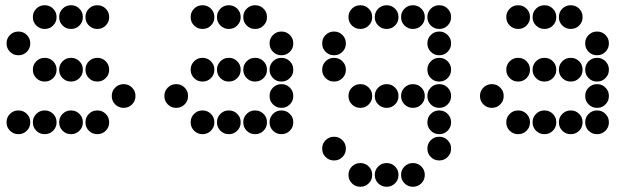

<svg xmlns="http://www.w3.org/2000/svg" viewBox="-20 -515 2440 730"><path d="M149 -495Q131 -495 118 -482Q105 -469 105 -451V-449Q105 -431 118 -418Q131 -405 149 -405H151Q169 -405 182 -418Q195 -431 195 -449V-451Q195 -469 182 -482Q169 -495 151 -495ZM249 -495Q231 -495 218 -482Q205 -469 205 -451V-449Q205 -431 218 -418Q231 -405 249 -405H251Q269 -405 282 -418Q295 -431 295 -449V-451Q295 -469 282 -482Q269 -495 251 -495ZM349 -495Q331 -495 318 -482Q305 -469 305 -451V-449Q305 -431 318 -418Q331 -405 349 -405H351Q369 -405 382 -418Q395 -431 395 -449V-451Q395 -469 382 -482Q369 -495 351 -495ZM49 -395Q31 -395 18 -382Q5 -369 5 -351V-349Q5 -331 18 -318Q31 -305 49 -305H51Q69 -305 82 -318Q95 -331 95 -349V-351Q95 -369 82 -382Q69 -395 51 -395ZM149 -295Q131 -295 118 -282Q105 -269 105 -251V-249Q105 -231 118 -218Q131 -205 149 -205H151Q169 -205 182 -218Q195 -231 195 -249V-251Q195 -269 182 -282Q169 -295 151 -295ZM249 -295Q231 -295 218 -282Q205 -269 205 -251V-249Q205 -231 218 -218Q231 -205 249 -205H251Q269 -205 282 -218Q295 -231 295 -249V-251Q295 -269 282 -282Q269 -295 251 -295ZM349 -295Q331 -295 318 -282Q305 -269 305 -251V-249Q305 -231 318 -218Q331 -205 349 -205H351Q369 -205 382 -218Q395 -231 395 -249V-251Q395 -269 382 -282Q369 -295 351 -295ZM449 -195Q431 -195 418 -182Q405 -169 405 -151V-149Q405 -131 418 -118Q431 -105 449 -105H451Q469 -105 482 -118Q495 -131 495 -149V-151Q495 -169 482 -182Q469 -195 451 -195ZM49 -95Q31 -95 18 -82Q5 -69 5 -51V-49Q5 -31 18 -18Q31 -5 49 -5H51Q69 -5 82 -18Q95 -31 95 -49V-51Q95 -69 82 -82Q69 -95 51 -95ZM149 -95Q131 -95 118 -82Q105 -69 105 -51V-49Q105 -31 118 -18Q131 -5 149 -5H151Q169 -5 182 -18Q195 -31 195 -49V-51Q195 -69 182 -82Q169 -95 151 -95ZM249 -95Q231 -95 218 -82Q205 -69 205 -51V-49Q205 -31 218 -18Q231 -5 249 -5H251Q269 -5 282 -18Q295 -31 295 -49V-51Q295 -69 282 -82Q269 -95 251 -95ZM349 -95Q331 -95 318 -82Q305 -69 305 -51V-49Q305 -31 318 -18Q331 -5 349 -5H351Q369 -5 382 -18Q395 -31 395 -49V-51Q395 -69 382 -82Q369 -95 351 -95Z M749 -495Q731 -495 718 -482Q705 -469 705 -451V-449Q705 -431 718 -418Q731 -405 749 -405H751Q769 -405 782 -418Q795 -431 795 -449V-451Q795 -469 782 -482Q769 -495 751 -495ZM849 -495Q831 -495 818 -482Q805 -469 805 -451V-449Q805 -431 818 -418Q831 -405 849 -405H851Q869 -405 882 -418Q895 -431 895 -449V-451Q895 -469 882 -482Q869 -495 851 -495ZM949 -495Q931 -495 918 -482Q905 -469 905 -451V-449Q905 -431 918 -418Q931 -405 949 -405H951Q969 -405 982 -418Q995 -431 995 -449V-451Q995 -469 982 -482Q969 -495 951 -495ZM1049 -395Q1031 -395 1018 -382Q1005 -369 1005 -351V-349Q1005 -331 1018 -318Q1031 -305 1049 -305H1051Q1069 -305 1082 -318Q1095 -331 1095 -349V-351Q1095 -369 1082 -382Q1069 -395 1051 -395ZM749 -295Q731 -295 718 -282Q705 -269 705 -251V-249Q705 -231 718 -218Q731 -205 749 -205H751Q769 -205 782 -218Q795 -231 795 -249V-251Q795 -269 782 -282Q769 -295 751 -295ZM849 -295Q831 -295 818 -282Q805 -269 805 -251V-249Q805 -231 818 -218Q831 -205 849 -205H851Q869 -205 882 -218Q895 -231 895 -249V-251Q895 -269 882 -282Q869 -295 851 -295ZM949 -295Q931 -295 918 -282Q905 -269 905 -251V-249Q905 -231 918 -218Q931 -205 949 -205H951Q969 -205 982 -218Q995 -231 995 -249V-251Q995 -269 982 -282Q969 -295 951 -295ZM1049 -295Q1031 -295 1018 -282Q1005 -269 1005 -251V-249Q1005 -231 1018 -218Q1031 -205 1049 -205H1051Q1069 -205 1082 -218Q1095 -231 1095 -249V-251Q1095 -269 1082 -282Q1069 -295 1051 -295ZM649 -195Q631 -195 618 -182Q605 -169 605 -151V-149Q605 -131 618 -118Q631 -105 649 -105H651Q669 -105 682 -118Q695 -131 695 -149V-151Q695 -169 682 -182Q669 -195 651 -195ZM1049 -195Q1031 -195 1018 -182Q1005 -169 1005 -151V-149Q1005 -131 1018 -118Q1031 -105 1049 -105H1051Q1069 -105 1082 -118Q1095 -131 1095 -149V-151Q1095 -169 1082 -182Q1069 -195 1051 -195ZM749 -95Q731 -95 718 -82Q705 -69 705 -51V-49Q705 -31 718 -18Q731 -5 749 -5H751Q769 -5 782 -18Q795 -31 795 -49V-51Q795 -69 782 -82Q769 -95 751 -95ZM849 -95Q831 -95 818 -82Q805 -69 805 -51V-49Q805 -31 818 -18Q831 -5 849 -5H851Q869 -5 882 -18Q895 -31 895 -49V-51Q895 -69 882 -82Q869 -95 851 -95ZM949 -95Q931 -95 918 -82Q905 -69 905 -51V-49Q905 -31 918 -18Q931 -5 949 -5H951Q969 -5 982 -18Q995 -31 995 -49V-51Q995 -69 982 -82Q969 -95 951 -95ZM1049 -95Q1031 -95 1018 -82Q1005 -69 1005 -51V-49Q1005 -31 1018 -18Q1031 -5 1049 -5H1051Q1069 -5 1082 -18Q1095 -31 1095 -49V-51Q1095 -69 1082 -82Q1069 -95 1051 -95Z M1349 -495Q1331 -495 1318 -482Q1305 -469 1305 -451V-449Q1305 -431 1318 -418Q1331 -405 1349 -405H1351Q1369 -405 1382 -418Q1395 -431 1395 -449V-451Q1395 -469 1382 -482Q1369 -495 1351 -495ZM1449 -495Q1431 -495 1418 -482Q1405 -469 1405 -451V-449Q1405 -431 1418 -418Q1431 -405 1449 -405H1451Q1469 -405 1482 -418Q1495 -431 1495 -449V-451Q1495 -469 1482 -482Q1469 -495 1451 -495ZM1549 -495Q1531 -495 1518 -482Q1505 -469 1505 -451V-449Q1505 -431 1518 -418Q1531 -405 1549 -405H1551Q1569 -405 1582 -418Q1595 -431 1595 -449V-451Q1595 -469 1582 -482Q1569 -495 1551 -495ZM1649 -495Q1631 -495 1618 -482Q1605 -469 1605 -451V-449Q1605 -431 1618 -418Q1631 -405 1649 -405H1651Q1669 -405 1682 -418Q1695 -431 1695 -449V-451Q1695 -469 1682 -482Q1669 -495 1651 -495ZM1249 -395Q1231 -395 1218 -382Q1205 -369 1205 -351V-349Q1205 -331 1218 -318Q1231 -305 1249 -305H1251Q1269 -305 1282 -318Q1295 -331 1295 -349V-351Q1295 -369 1282 -382Q1269 -395 1251 -395ZM1649 -395Q1631 -395 1618 -382Q1605 -369 1605 -351V-349Q1605 -331 1618 -318Q1631 -305 1649 -305H1651Q1669 -305 1682 -318Q1695 -331 1695 -349V-351Q1695 -369 1682 -382Q1669 -395 1651 -395ZM1249 -295Q1231 -295 1218 -282Q1205 -269 1205 -251V-249Q1205 -231 1218 -218Q1231 -205 1249 -205H1251Q1269 -205 1282 -218Q1295 -231 1295 -249V-251Q1295 -269 1282 -282Q1269 -295 1251 -295ZM1649 -295Q1631 -295 1618 -282Q1605 -269 1605 -251V-249Q1605 -231 1618 -218Q1631 -205 1649 -205H1651Q1669 -205 1682 -218Q1695 -231 1695 -249V-251Q1695 -269 1682 -282Q1669 -295 1651 -295ZM1349 -195Q1331 -195 1318 -182Q1305 -169 1305 -151V-149Q1305 -131 1318 -118Q1331 -105 1349 -105H1351Q1369 -105 1382 -118Q1395 -131 1395 -149V-151Q1395 -169 1382 -182Q1369 -195 1351 -195ZM1449 -195Q1431 -195 1418 -182Q1405 -169 1405 -151V-149Q1405 -131 1418 -118Q1431 -105 1449 -105H1451Q1469 -105 1482 -118Q1495 -131 1495 -149V-151Q1495 -169 1482 -182Q1469 -195 1451 -195ZM1549 -195Q1531 -195 1518 -182Q1505 -169 1505 -151V-149Q1505 -131 1518 -118Q1531 -105 1549 -105H1551Q1569 -105 1582 -118Q1595 -131 1595 -149V-151Q1595 -169 1582 -182Q1569 -195 1551 -195ZM1649 -195Q1631 -195 1618 -182Q1605 -169 1605 -151V-149Q1605 -131 1618 -118Q1631 -105 1649 -105H1651Q1669 -105 1682 -118Q1695 -131 1695 -149V-151Q1695 -169 1682 -182Q1669 -195 1651 -195ZM1649 -95Q1631 -95 1618 -82Q1605 -69 1605 -51V-49Q1605 -31 1618 -18Q1631 -5 1649 -5H1651Q1669 -5 1682 -18Q1695 -31 1695 -49V-51Q1695 -69 1682 -82Q1669 -95 1651 -95ZM1249 5Q1231 5 1218 18Q1205 31 1205 49V51Q1205 69 1218 82Q1231 95 1249 95H1251Q1269 95 1282 82Q1295 69 1295 51V49Q1295 31 1282 18Q1269 5 1251 5ZM1649 5Q1631 5 1618 18Q1605 31 1605 49V51Q1605 69 1618 82Q1631 95 1649 95H1651Q1669 95 1682 82Q1695 69 1695 51V49Q1695 31 1682 18Q1669 5 1651 5ZM1349 105Q1331 105 1318 118Q1305 131 1305 149V151Q1305 169 1318 182Q1331 195 1349 195H1351Q1369 195 1382 182Q1395 169 1395 151V149Q1395 131 1382 118Q1369 105 1351 105ZM1449 105Q1431 105 1418 118Q1405 131 1405 149V151Q1405 169 1418 182Q1431 195 1449 195H1451Q1469 195 1482 182Q1495 169 1495 151V149Q1495 131 1482 118Q1469 105 1451 105ZM1549 105Q1531 105 1518 118Q1505 131 1505 149V151Q1505 169 1518 182Q1531 195 1549 195H1551Q1569 195 1582 182Q1595 169 1595 151V149Q1595 131 1582 118Q1569 105 1551 105Z M1949 -495Q1931 -495 1918 -482Q1905 -469 1905 -451V-449Q1905 -431 1918 -418Q1931 -405 1949 -405H1951Q1969 -405 1982 -418Q1995 -431 1995 -449V-451Q1995 -469 1982 -482Q1969 -495 1951 -495ZM2049 -495Q2031 -495 2018 -482Q2005 -469 2005 -451V-449Q2005 -431 2018 -418Q2031 -405 2049 -405H2051Q2069 -405 2082 -418Q2095 -431 2095 -449V-451Q2095 -469 2082 -482Q2069 -495 2051 -495ZM2149 -495Q2131 -495 2118 -482Q2105 -469 2105 -451V-449Q2105 -431 2118 -418Q2131 -405 2149 -405H2151Q2169 -405 2182 -418Q2195 -431 2195 -449V-451Q2195 -469 2182 -482Q2169 -495 2151 -495ZM2249 -395Q2231 -395 2218 -382Q2205 -369 2205 -351V-349Q2205 -331 2218 -318Q2231 -305 2249 -305H2251Q2269 -305 2282 -318Q2295 -331 2295 -349V-351Q2295 -369 2282 -382Q2269 -395 2251 -395ZM1949 -295Q1931 -295 1918 -282Q1905 -269 1905 -251V-249Q1905 -231 1918 -218Q1931 -205 1949 -205H1951Q1969 -205 1982 -218Q1995 -231 1995 -249V-251Q1995 -269 1982 -282Q1969 -295 1951 -295ZM2049 -295Q2031 -295 2018 -282Q2005 -269 2005 -251V-249Q2005 -231 2018 -218Q2031 -205 2049 -205H2051Q2069 -205 2082 -218Q2095 -231 2095 -249V-251Q2095 -269 2082 -282Q2069 -295 2051 -295ZM2149 -295Q2131 -295 2118 -282Q2105 -269 2105 -251V-249Q2105 -231 2118 -218Q2131 -205 2149 -205H2151Q2169 -205 2182 -218Q2195 -231 2195 -249V-251Q2195 -269 2182 -282Q2169 -295 2151 -295ZM2249 -295Q2231 -295 2218 -282Q2205 -269 2205 -251V-249Q2205 -231 2218 -218Q2231 -205 2249 -205H2251Q2269 -205 2282 -218Q2295 -231 2295 -249V-251Q2295 -269 2282 -282Q2269 -295 2251 -295ZM1849 -195Q1831 -195 1818 -182Q1805 -169 1805 -151V-149Q1805 -131 1818 -118Q1831 -105 1849 -105H1851Q1869 -105 1882 -118Q1895 -131 1895 -149V-151Q1895 -169 1882 -182Q1869 -195 1851 -195ZM2249 -195Q2231 -195 2218 -182Q2205 -169 2205 -151V-149Q2205 -131 2218 -118Q2231 -105 2249 -105H2251Q2269 -105 2282 -118Q2295 -131 2295 -149V-151Q2295 -169 2282 -182Q2269 -195 2251 -195ZM1949 -95Q1931 -95 1918 -82Q1905 -69 1905 -51V-49Q1905 -31 1918 -18Q1931 -5 1949 -5H1951Q1969 -5 1982 -18Q1995 -31 1995 -49V-51Q1995 -69 1982 -82Q1969 -95 1951 -95ZM2049 -95Q2031 -95 2018 -82Q2005 -69 2005 -51V-49Q2005 -31 2018 -18Q2031 -5 2049 -5H2051Q2069 -5 2082 -18Q2095 -31 2095 -49V-51Q2095 -69 2082 -82Q2069 -95 2051 -95ZM2149 -95Q2131 -95 2118 -82Q2105 -69 2105 -51V-49Q2105 -31 2118 -18Q2131 -5 2149 -5H2151Q2169 -5 2182 -18Q2195 -31 2195 -49V-51Q2195 -69 2182 -82Q2169 -95 2151 -95ZM2249 -95Q2231 -95 2218 -82Q2205 -69 2205 -51V-49Q2205 -31 2218 -18Q2231 -5 2249 -5H2251Q2269 -5 2282 -18Q2295 -31 2295 -49V-51Q2295 -69 2282 -82Q2269 -95 2251 -95Z"/></svg>

Font: Doto Black Rounded Black
Style: Regular
Weight: 900
Monospace: yes
Version: Version 1.000